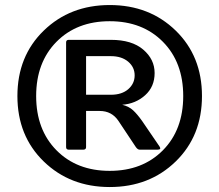

<svg xmlns="http://www.w3.org/2000/svg" viewBox="-20 -735 880 770"><path d="M49.8 -349.9C49.8 -243.2 85 -155.8 155.5 -87.4C226 -19 314.2 15.1 420.2 15.1C526.1 15.1 614.3 -19 684.6 -87.4C754.9 -155.8 790 -243.2 790 -349.9C790 -456.5 754.9 -543.9 684.6 -612.3C614.3 -680.7 526.1 -714.8 420.2 -714.8C314.2 -714.8 226 -680.7 155.5 -612.3C85 -543.9 49.8 -456.5 49.8 -349.9ZM125 -349.9C125 -439.9 152.2 -512.4 206.5 -567.4C260.9 -622.4 332 -649.9 419.9 -649.9C507.8 -649.9 578.9 -622.4 633.3 -567.4C687.7 -512.4 714.8 -439.9 714.8 -349.9C714.8 -259.8 687.7 -187.3 633.3 -132.3C578.9 -77.3 507.8 -49.8 419.9 -49.8C332 -49.8 260.9 -77.3 206.5 -132.3C152.2 -187.3 125 -259.8 125 -349.9ZM245.1 -145C245.1 -138.5 248.4 -135.1 254.9 -134.8H314.9C321.8 -135.1 325.2 -138.5 325.2 -145V-290H379.9C412.1 -290 437.2 -276.7 455.1 -250L524.9 -145C529.8 -138.2 534.8 -134.8 540 -134.8H611.8C622.6 -134.8 625.3 -138.8 620.1 -147L549.8 -250C537.1 -267.9 525.1 -282.1 513.9 -292.5C502.7 -302.9 488.1 -310.4 470.2 -314.9C506 -317.5 536.6 -330.2 562 -353C587.4 -375.8 600.1 -405.5 600.1 -442.1C600.1 -478.8 584.9 -510.1 554.4 -536.1C524 -562.2 480.8 -575.2 424.8 -575.2H254.9C248.4 -574.9 245.1 -571.5 245.1 -564.9ZM325.2 -355V-509.8H424.8C453.5 -509.8 476.5 -502.4 493.9 -487.8C511.3 -473.1 520 -454.8 520 -432.9C520 -410.9 511.5 -392.4 494.4 -377.4C477.3 -362.5 454.1 -355 424.8 -355Z"/></svg>

Font: Numans
Style: Regular
Weight: 400
Designer: Jovanny Lemonad
Foundry: Jovanny Lemonad
Version: Version 001.001